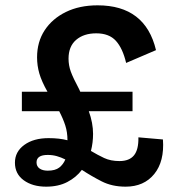

<svg xmlns="http://www.w3.org/2000/svg" viewBox="-20 -690 661 720"><path d="M153 10Q102 10 69 -14Q36 -38 36 -80Q36 -121 71 -146.5Q106 -172 162 -172Q183 -172 200.5 -170Q218 -168 233 -164Q233 -194 225 -219Q217 -244 202 -273H62V-346H158Q136 -385 127.5 -414.5Q119 -444 119 -475Q119 -533 147.5 -576.5Q176 -620 227 -645Q278 -670 346 -670Q525 -670 565 -502L453 -454Q440 -509 414.5 -537Q389 -565 341 -565Q294 -565 265.5 -540.5Q237 -516 237 -470Q237 -445 245.5 -421.5Q254 -398 277 -355Q279 -350 281 -346H477V-273H313Q321 -251 325 -229.5Q329 -208 329 -188Q329 -155 321 -124Q346 -109 370.5 -97.5Q395 -86 428 -86Q465 -86 482.5 -107.5Q500 -129 499 -175L591 -167Q597 -85 558.5 -37.5Q520 10 451 10Q400 10 361 -10Q322 -30 287 -53Q266 -25 232.5 -7.5Q199 10 153 10ZM117 -81Q117 -66 128.5 -58Q140 -50 159 -50Q187 -50 202 -61.5Q217 -73 225 -92Q209 -100 193 -104.5Q177 -109 159 -109Q117 -109 117 -81Z"/></svg>

Font: Work Sans SemiBold
Style: Regular
Weight: 600
Designer: Wei Huang
Foundry: Wei Huang
Version: Version 2.010; ttfautohint (v1.8.3)